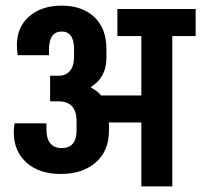

<svg xmlns="http://www.w3.org/2000/svg" viewBox="-20 -662 715 682"><path d="M675 -534H592V0H482V-227H367V-197Q367 -126 320 -85Q273 -44 196 -44Q119 -44 74 -84.5Q29 -125 29 -192Q29 -208 32 -224H145V-201Q145 -169 159 -152.5Q173 -136 199 -136Q251 -136 252 -197V-231Q252 -302 188 -302H158V-393H189Q213 -393 227.5 -409Q242 -425 243 -457V-488Q243 -550 199 -550Q154 -550 154 -485V-466H43Q40 -484 40 -502Q40 -566 84 -604Q128 -642 199 -642Q272 -642 315 -601.5Q358 -561 358 -488V-457Q358 -387 304 -354V-350Q324 -341 339 -323H482V-534H397V-630H675Z"/></svg>

Font: Pragati Narrow
Style: Bold
Weight: 700
Designer: Hector Gatti, Marcela Romero, Pablo Cosgaya and Nicolas Silva
Foundry: Omnibus-Type
Version: Version 1.010; ttfautohint (v1.3)